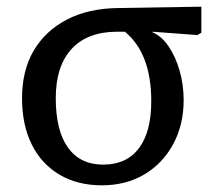

<svg xmlns="http://www.w3.org/2000/svg" viewBox="-20 -541 663 575"><path d="M285 14Q212 14 158 -18Q104 -50 75 -108.5Q46 -167 46 -247Q46 -330 81 -389.5Q116 -449 180.5 -482.5Q245 -516 335 -517L583 -521V-443L571 -436L437 -446V-444Q464 -433 485 -402Q506 -371 518 -329Q530 -287 530 -241Q530 -167 498.5 -109Q467 -51 412 -18.5Q357 14 285 14ZM289 -48Q359 -48 396 -97Q433 -146 433 -238Q433 -381 354 -446H331Q242 -446 194.5 -394.5Q147 -343 147 -247Q147 -150 183.5 -99Q220 -48 289 -48Z"/></svg>

Font: Literata 12pt
Style: Regular
Weight: 400
Designer: Latin by Veronika Burian and Jose Scaglione. Greek by Irene Vlachou. Cyrillic by Vera Evstafieva.
Foundry: TypeTogether
Version: Version 3.002